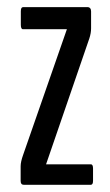

<svg xmlns="http://www.w3.org/2000/svg" viewBox="-20 -511 304 531"><path d="M45.4 0Q37.1 0 37.1 -10.7V-51.3Q37.1 -63.5 43.9 -82.5L165 -430.2H43.5Q37.6 -430.2 37.6 -442.4V-479.5Q37.6 -491.2 43.5 -491.2H223.6Q226.6 -491.2 229.2 -488.3Q231.9 -485.4 231.9 -479.5V-432.6Q231.9 -419.4 227.1 -404.8L107.4 -56.6H231.4Q237.3 -56.6 237.3 -44.9V-11.2Q237.3 0 231.4 0Z"/></svg>

Font: BenchNine
Style: Regular
Weight: 400
Designer: Vernon Adams
Foundry: Vernon Adams
Version: Version 1 ; ttfautohint (v0.92.18-e454-dirty) -l 8 -r 50 -G 